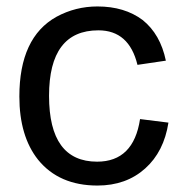

<svg xmlns="http://www.w3.org/2000/svg" viewBox="-20 -563 552 595"><path d="M502 -183Q488 -93 430 -41Q371 12 282 12Q163 12 98 -68Q40 -141 40 -264Q40 -447 155 -511Q214 -543 282 -543Q366 -543 422 -501Q477 -457 494 -375L406 -362Q380 -469 285 -469Q132 -469 132 -266Q132 -62 281 -62Q394 -62 414 -194Z"/></svg>

Font: MongolianScript
Style: Regular
Weight: 400
Designer: Bolorsoft LLC, NUM
Foundry: Bolorsoft LLC
Version: Version 3.2